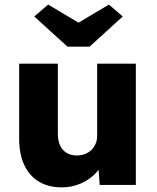

<svg xmlns="http://www.w3.org/2000/svg" viewBox="-20 -811 688 842"><path d="M251.3 10.7Q192 10.7 150.2 -14.7Q108.3 -40 86.2 -88Q64 -136 64 -203.7V-531.7H233.7V-224.3Q233.7 -194.3 243.5 -173.2Q253.3 -152 271.8 -140.7Q290.3 -129.3 316.7 -129.3Q336.3 -129.3 352.7 -135.5Q369 -141.7 380.8 -153.3Q392.7 -165 399.3 -180.7Q406 -196.3 406 -214.3V-531.7H575.7V0H417.3L409.3 -108.7L440.7 -120.7Q429.3 -83 401.5 -53.3Q373.7 -23.7 334.7 -6.5Q295.7 10.7 251.3 10.7ZM276 -606.3 130.3 -738.7 191 -791 339.3 -702.7H309.3L457.7 -791L518.3 -738.7L372.7 -606.3Z"/></svg>

Font: Lexend Medium
Style: Regular
Weight: 500
Designer: Bonnie Shaver-Troup, Thomas Jockin
Foundry: Lexend
Version: Version 1.005